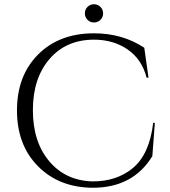

<svg xmlns="http://www.w3.org/2000/svg" viewBox="-20 -871 800 905"><path d="M453.5 -777.5Q441 -765 423 -765Q405 -765 392.5 -777.5Q380 -790 380 -808Q380 -826 392.5 -838.5Q405 -851 423 -851Q441 -851 453.5 -838.5Q466 -826 466 -808Q466 -790 453.5 -777.5ZM423 -714Q557 -714 660 -646L680 -505H671Q649 -591 582 -637.5Q515 -684 423 -684Q292 -684 213.5 -593Q135 -502 135 -352Q135 -202 212.5 -110.5Q290 -19 417 -16Q529 -16 604 -77Q685 -143 702 -292H710L698 -135Q607 14 417 14Q259 13 159.5 -87Q60 -187 60 -350.5Q60 -514 159.5 -614Q259 -714 423 -714Z"/></svg>

Font: Cinzel Decorative
Style: Regular
Weight: 400
Designer: Natanael Gama
Version: Version 1.001;PS 001.001;hotconv 1.0.56;makeotf.lib2.0.21325